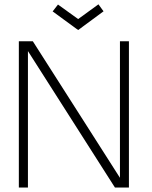

<svg xmlns="http://www.w3.org/2000/svg" viewBox="-20 -846 687 866"><path d="M104.5 -618 106 -617.5V0H65V-660H128L522 -42.5L521 -42V-660H561.5V0H498.5ZM332.5 -710.5 217.5 -794.5 241.5 -825.5 332.5 -760 424 -826.5 447 -795Z"/></svg>

Font: League Spartan Thin ExtraLight
Style: Regular
Weight: 250
Version: Version 2.002